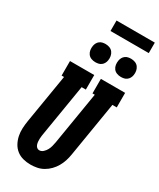

<svg xmlns="http://www.w3.org/2000/svg" viewBox="-277 -1213 1078 1303"><g transform="rotate(30 262.0 -561.5)"><path d="M206 8Q176 8 147.5 0.5Q119 -7 97 -24.5Q75 -42 61.5 -67Q48 -92 42 -120.5Q36 -149 37.5 -179.5Q39 -210 44 -240L107 -621H88V-735H278V-621H245L179 -221Q177 -210 175.5 -198.5Q174 -187 173.5 -175.5Q173 -164 174 -153Q175 -142 178.5 -131.5Q182 -121 190 -113.5Q198 -106 209 -106Q226 -106 239.5 -118.5Q253 -131 261 -146Q269 -161 273 -177Q277 -193 280 -209L348 -621H330V-735H520V-621H486L415 -190Q411 -165 403 -140Q395 -115 381.5 -91.5Q368 -68 349 -48.5Q330 -29 306.5 -15.5Q283 -2 257 3Q231 8 206 8ZM440 -814Q423 -814 407.5 -820Q392 -826 382.5 -839Q373 -852 370.5 -868.5Q368 -885 371 -902Q373 -914 379 -925Q385 -936 395 -943.5Q405 -951 417 -953.5Q429 -956 440 -956Q457 -956 472.5 -950Q488 -944 497.5 -931Q507 -918 510 -901.5Q513 -885 510 -868Q508 -856 502 -845Q496 -834 486 -826.5Q476 -819 464 -816.5Q452 -814 440 -814ZM240 -814Q223 -814 207.5 -820Q192 -826 182.5 -839Q173 -852 170.5 -868.5Q168 -885 171 -902Q173 -914 179 -925Q185 -936 195 -943.5Q205 -951 217 -953.5Q229 -956 240 -956Q257 -956 272.5 -950Q288 -944 297.5 -931Q307 -918 310 -901.5Q313 -885 310 -868Q308 -856 302 -845Q296 -834 286 -826.5Q276 -819 264 -816.5Q252 -814 240 -814ZM224 -1049V-1131H524V-1049Z"/></g></svg>

Font: Iosevka Curly Slab HvObl
Style: Regular
Weight: 900
Italic angle: -9°
Monospace: yes
Designer: Belleve Invis
Foundry: Belleve Invis
Version: Version 11.1.0; ttfautohint (v1.8.3)